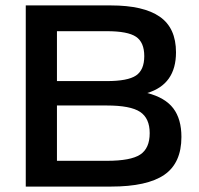

<svg xmlns="http://www.w3.org/2000/svg" viewBox="-20 -688 734 708"><path d="M649 -183Q649 -87 586 -43.5Q523 0 389 0H75V-668H389Q509 -668 569 -626.5Q629 -585 629 -495Q629 -377 523 -345Q589 -328 619 -288.5Q649 -249 649 -183ZM532 -197Q532 -252 496.5 -275.5Q461 -299 374 -299H190V-95H374Q462 -95 497 -118Q532 -141 532 -197ZM374 -573H190V-389H374Q451 -389 481.5 -409.5Q512 -430 512 -481Q512 -532 481.5 -552.5Q451 -573 374 -573Z"/></svg>

Font: Celebes SemiBold
Style: Regular
Weight: 600
Designer: Anugrah Pasau
Foundry: Lafontype
Version: Version 1.000